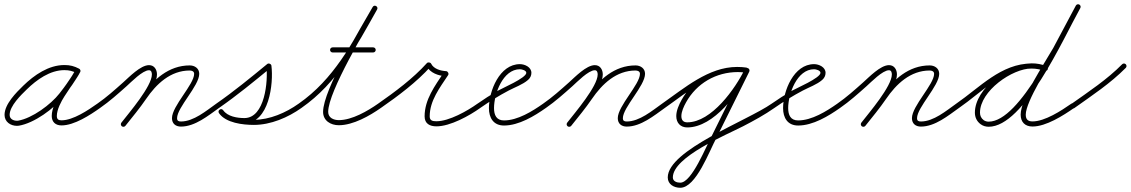

<svg xmlns="http://www.w3.org/2000/svg" viewBox="-20 -575 5324 904"><path d="M357.6 -235.5C360.7 -241.3 358.4 -248.6 352.5 -251.6C329.3 -263.7 310.2 -268.8 283.3 -268.8C208.7 -268.8 141 -221.6 89.6 -171.6C56.4 -139.3 1.4 -84.8 1.4 -34.1C1.4 -1.4 29.4 17.5 59.8 17.5C62.9 17.5 65.9 17.3 69 16.8C141.5 4.7 234.5 -63.5 278.5 -119.6C307.4 -156.6 333.9 -193.2 356.5 -234.2C360.3 -241 356.7 -247.3 351.3 -250.1C345.8 -252.9 338.6 -252.3 335.2 -245.3C331.9 -238.4 328.3 -232 324 -225.7C324 -225.7 323.9 -225.5 323.9 -225.4C323.8 -225.3 323.7 -225.2 323.7 -225.2C320.3 -219.6 316.7 -214.1 313 -208.7C313 -208.7 313 -208.6 313 -208.6C313 -208.6 313 -208.6 313 -208.6C296.9 -184 279.4 -160.2 263.8 -135.4C263.8 -135.4 263.8 -135.4 263.9 -135.4C263.9 -135.5 263.9 -135.5 263.9 -135.5C245 -106.1 223.6 -64.2 223.6 -28.9C223.6 -0.6 241.6 15.5 269.5 15.5C329.8 15.5 403.9 -33.1 452 -67.2C457.4 -71.1 458.6 -78.5 454.8 -84C450.9 -89.4 443.5 -90.6 438 -86.8C394.7 -56 324 -8.5 269.5 -8.5C254.8 -8.5 247.6 -13.8 247.6 -28.9C247.6 -59.2 267.9 -97.3 284.1 -122.5C284.1 -122.5 284.1 -122.5 284.1 -122.6C284.2 -122.6 284.2 -122.6 284.2 -122.6C299.6 -147.4 317 -171 333 -195.4C333 -195.4 333 -195.4 333 -195.4C333 -195.4 333 -195.3 333 -195.3C336.8 -201.1 340.7 -206.9 344.3 -212.8C344.3 -212.8 344.2 -212.7 344.1 -212.6C344.1 -212.5 344 -212.3 344 -212.3C348.8 -219.6 353 -226.9 356.8 -234.7C360.2 -241.8 356.8 -247.9 351.5 -250.6C346.3 -253.4 339.3 -252.6 335.5 -245.8C313.5 -205.9 287.7 -170.4 259.5 -134.4C219.3 -83 131.5 -17.9 65 -6.8C63.3 -6.5 61.5 -6.5 59.8 -6.5C42.7 -6.5 25.4 -15 25.4 -34.1C25.4 -76.2 79.2 -127.9 106.4 -154.4C152.9 -199.7 215.3 -244.8 283.3 -244.8C306.4 -244.8 321.7 -240.6 341.5 -230.4C347.3 -227.3 354.6 -229.6 357.6 -235.5Z M435.1 -70.2C438.9 -64.7 446.4 -63.4 451.8 -67.1C495.9 -97.7 536 -133.6 576 -169.2C597.4 -188.2 651.2 -244.3 681.7 -244.3C692.6 -244.3 695.1 -233.3 695.1 -224.4C695.1 -168.9 588.7 -45.2 551.5 2.6C547.5 7.9 548.4 15.4 553.6 19.5C558.9 23.5 566.4 22.6 570.5 17.4C612.2 -36.3 719.1 -159.5 719.1 -224.4C719.1 -247 706.7 -268.3 681.7 -268.3C641.5 -268.3 588.1 -212.1 560 -187.1C520.7 -152.1 481.5 -116.8 438.2 -86.9C432.7 -83.1 431.4 -75.6 435.1 -70.2ZM570.4 17.5C570.4 17.5 570.4 17.5 570.4 17.5C603.6 -24.1 637.8 -65.3 667.9 -109.2C716.1 -179.7 782.7 -243 873.2 -243C883.3 -243 894.1 -239.2 894.1 -227.5C894.1 -177.6 789.7 -75.8 789.7 -18.6C789.7 7.1 807 21 832 21C898.3 21 960.1 -30.4 1011.9 -67.2C1017.3 -71 1018.6 -78.5 1014.8 -83.9C1011 -89.3 1003.5 -90.6 998.1 -86.8C950.9 -53.4 891.9 -3 832 -3C820.2 -3 813.7 -6.3 813.7 -18.6C813.7 -69.3 918.1 -170.9 918.1 -227.5C918.1 -252.9 896.8 -267 873.2 -267C774.3 -267 701 -200.1 648.1 -122.8C618.4 -79.3 584.4 -38.6 551.6 2.5C547.5 7.7 548.3 15.3 553.5 19.4C558.7 23.5 566.3 22.7 570.4 17.5Z M1011.8 -67.1C1011.8 -67.1 1011.8 -67.1 1011.8 -67.1C1095.3 -125.1 1175.2 -190.6 1253.6 -255.2C1256.8 -257.8 1251.7 -261.8 1245.9 -264.1C1240.1 -266.5 1233.6 -267.1 1234.1 -263C1242.8 -194.4 1227.6 -19.1 1130.8 -19.1C1097.1 -19.1 1051.7 -26.2 1030.8 -55.9C1026.2 -62.4 1019 -62.3 1014.1 -58.8C1009.2 -55.4 1006.6 -48.6 1011.2 -42.1C1043.7 4.2 1123.6 13.1 1175.5 13.1C1254.7 13.1 1336.1 -21.6 1400 -67.2C1405.4 -71.1 1406.6 -78.6 1402.8 -84C1398.9 -89.4 1391.4 -90.6 1386 -86.8C1386 -86.8 1386 -86.8 1386 -86.8C1326.3 -44.1 1249.7 -10.9 1175.5 -10.9C1132.8 -10.9 1057.9 -17.4 1030.8 -55.9C1026.2 -62.4 1019 -62.3 1014.1 -58.8C1009.2 -55.4 1006.6 -48.6 1011.2 -42.1C1037 -5.4 1088.6 4.9 1130.8 4.9C1246.9 4.9 1268.7 -180.9 1257.9 -266C1257.4 -270.1 1254.1 -273.3 1250.1 -274.9C1246.2 -276.5 1241.6 -276.4 1238.4 -273.7C1160.5 -209.6 1081.1 -144.4 998.2 -86.9C992.7 -83.1 991.4 -75.6 995.1 -70.2C998.9 -64.7 1006.4 -63.4 1011.8 -67.1Z M1399.9 -67.2C1399.9 -67.2 1399.9 -67.2 1399.9 -67.2C1569.5 -185.6 1655.8 -353.9 1755.4 -530.1C1759.4 -537.1 1756.1 -543.5 1750.9 -546.4C1745.7 -549.4 1738.5 -548.9 1734.6 -541.9C1682.3 -449.6 1501.2 -152.6 1501.2 -48.3C1501.2 -6.5 1537.1 14.6 1575.3 14.6C1642.9 14.6 1720.3 -29.6 1773.9 -67.2C1779.3 -71 1780.6 -78.5 1776.8 -83.9C1773 -89.3 1765.5 -90.6 1760.1 -86.8C1760.1 -86.8 1760.1 -86.8 1760.1 -86.8C1710.9 -52.4 1637.5 -9.4 1575.3 -9.4C1550.7 -9.4 1525.2 -20.3 1525.2 -48.3C1525.2 -144.7 1706.7 -444 1755.4 -530.1C1759.4 -537.1 1756.1 -543.5 1750.9 -546.4C1745.7 -549.4 1738.5 -548.9 1734.6 -541.9C1636.8 -369.2 1552.5 -202.9 1386.1 -86.8C1380.7 -83 1379.4 -75.6 1383.2 -70.1C1387 -64.7 1394.4 -63.4 1399.9 -67.2ZM1546 -328C1546 -328 1546 -328 1546 -328C1609.7 -328 1673.3 -328 1737 -328C1743.6 -328 1749 -333.4 1749 -340C1749 -346.6 1743.6 -352 1737 -352C1737 -352 1737 -352 1737 -352C1673.3 -352 1609.7 -352 1546 -352C1539.4 -352 1534 -346.6 1534 -340C1534 -333.4 1539.4 -328 1546 -328Z M1773.8 -67.1C1773.8 -67.1 1773.8 -67.1 1773.8 -67.1C1854.6 -123.2 1942.2 -188.7 2007.9 -262C2010.3 -264.6 2004.6 -266.9 1998.7 -267.7C1992.8 -268.5 1986.7 -267.9 1988.2 -264.7C2004.6 -231.4 2044.5 -217.9 2079.4 -216C2083.4 -215.8 2082.1 -222.1 2079.3 -227.7C2076.6 -233.2 2072.2 -238 2070 -234.6C2028.1 -171.1 1979.2 -106.9 1979.2 -27.1C1979.2 7.4 2003.8 19.9 2035.1 19.9C2100.1 19.9 2190.5 -30.3 2242 -67.2C2247.4 -71.1 2248.6 -78.6 2244.8 -84C2240.9 -89.4 2233.4 -90.6 2228 -86.8C2228 -86.8 2228 -86.8 2228 -86.8C2180.9 -53 2094.6 -4.1 2035.1 -4.1C2017.2 -4.1 2003.2 -6.8 2003.2 -27.1C2003.2 -101.3 2051 -162.3 2090 -221.4C2092.2 -224.7 2091.9 -229.3 2090 -233C2088.1 -236.8 2084.7 -239.8 2080.6 -240C2055 -241.4 2022 -250.3 2009.8 -275.3C2008.2 -278.5 2004.5 -280.4 2000.5 -281C1996.6 -281.5 1992.4 -280.6 1990.1 -278C1925.6 -206.2 1839.3 -141.9 1760.2 -86.9C1754.7 -83.1 1753.4 -75.6 1757.1 -70.2C1760.9 -64.7 1768.4 -63.4 1773.8 -67.1Z M2241.9 -67.2C2241.9 -67.2 2241.9 -67.2 2241.9 -67.2C2284.7 -97 2329 -124.5 2375.2 -148.8C2403.9 -163.9 2441.6 -177.1 2466.1 -198.6C2476.1 -207.4 2482 -218.4 2482 -232C2482 -258.8 2451.1 -273 2428 -273C2332.2 -273 2282 -146.6 2282 -66C2282 -20.5 2303.1 16 2353 16C2422.9 16 2496 -28.5 2550.9 -67.2C2556.3 -71 2557.6 -78.5 2553.8 -83.9C2550 -89.3 2542.5 -90.6 2537.1 -86.8C2486.6 -51.3 2417.4 -8 2353 -8C2316.9 -8 2306 -33.9 2306 -66C2306 -132.3 2347.2 -249 2428 -249C2436.7 -249 2458 -243.7 2458 -232C2458 -207.9 2342.8 -158.9 2322.6 -147.2C2290.2 -128.5 2258.8 -108.2 2228.1 -86.8C2222.7 -83 2221.4 -75.6 2225.2 -70.1C2229 -64.7 2236.4 -63.4 2241.9 -67.2Z M2534.1 -70.2C2537.9 -64.7 2545.4 -63.4 2550.8 -67.1C2594.9 -97.7 2635 -133.6 2675 -169.2C2696.4 -188.2 2750.2 -244.3 2780.7 -244.3C2791.6 -244.3 2794.1 -233.3 2794.1 -224.4C2794.1 -168.9 2687.7 -45.2 2650.5 2.6C2646.5 7.9 2647.4 15.4 2652.6 19.5C2657.9 23.5 2665.4 22.6 2669.5 17.4C2711.2 -36.3 2818.1 -159.5 2818.1 -224.4C2818.1 -247 2805.7 -268.3 2780.7 -268.3C2740.5 -268.3 2687.1 -212.1 2659 -187.1C2619.7 -152.1 2580.5 -116.8 2537.2 -86.9C2531.7 -83.1 2530.4 -75.6 2534.1 -70.2ZM2669.4 17.5C2669.4 17.5 2669.4 17.5 2669.4 17.5C2702.6 -24.1 2736.8 -65.3 2766.9 -109.2C2815.1 -179.7 2881.7 -243 2972.2 -243C2982.3 -243 2993.1 -239.2 2993.1 -227.5C2993.1 -177.6 2888.7 -75.8 2888.7 -18.6C2888.7 7.1 2906 21 2931 21C2997.3 21 3059.1 -30.4 3110.9 -67.2C3116.3 -71 3117.6 -78.5 3113.8 -83.9C3110 -89.3 3102.5 -90.6 3097.1 -86.8C3049.9 -53.4 2990.9 -3 2931 -3C2919.2 -3 2912.7 -6.3 2912.7 -18.6C2912.7 -69.3 3017.1 -170.9 3017.1 -227.5C3017.1 -252.9 2995.8 -267 2972.2 -267C2873.3 -267 2800 -200.1 2747.1 -122.8C2717.4 -79.3 2683.4 -38.6 2650.6 2.5C2646.5 7.7 2647.3 15.3 2652.5 19.4C2657.7 23.5 2665.3 22.7 2669.4 17.5Z M3094.2 -70.1C3097.9 -64.7 3105.4 -63.4 3110.9 -67.2C3211.2 -137.1 3322.6 -235.8 3450.3 -235.8C3464 -235.8 3477.1 -234.8 3490.5 -233.1C3497.1 -232.3 3503.1 -236.9 3503.9 -243.5C3504.7 -250.1 3500.1 -256.1 3493.5 -256.9C3493.5 -256.9 3493.5 -256.9 3493.5 -256.9C3479 -258.7 3465 -259.8 3450.3 -259.8C3316.3 -259.8 3202.2 -160.1 3097.1 -86.8C3091.7 -83.1 3090.4 -75.6 3094.2 -70.1ZM3503.9 -243.3C3504.8 -249.9 3500.3 -255.9 3493.7 -256.9C3480.5 -258.8 3467.6 -259.7 3454.2 -259.7C3342.9 -259.7 3242.8 -201.9 3189 -104.4C3176.8 -82.4 3164.1 -54.2 3164.1 -28.4C3164.1 3.1 3183.5 25 3215.7 25C3341.9 25 3460 -139.6 3507.8 -237.7C3510.7 -243.7 3508.2 -250.9 3502.3 -253.8C3496.3 -256.7 3489.1 -254.2 3486.2 -248.3C3486.2 -248.3 3486.2 -248.3 3486.2 -248.3C3443.1 -159.7 3330.9 1 3215.7 1C3196.8 1 3188.1 -10 3188.1 -28.4C3188.1 -49.8 3199.9 -74.6 3210 -92.8C3259.7 -182.7 3351.6 -235.7 3454.2 -235.7C3466.5 -235.7 3478.2 -234.9 3490.3 -233.1C3496.9 -232.2 3502.9 -236.7 3503.9 -243.3ZM3486.2 -248.3C3486.2 -248.3 3486.2 -248.3 3486.2 -248.3C3435.3 -145.3 3384.3 -42.3 3333.3 60.7C3333.3 60.7 3333.3 60.6 3333.4 60.5C3333.4 60.4 3333.5 60.3 3333.5 60.3C3304 114.3 3237.6 285.1 3182.8 285.1C3167.1 285.1 3148 279 3148 260.4C3148 163.5 3402 59.2 3478.7 19.5C3529.5 -6.8 3580 -34.3 3626.9 -67.2C3632.3 -71 3633.6 -78.5 3629.8 -83.9C3626 -89.3 3618.5 -90.6 3613.1 -86.8C3499.5 -7 3124 131.8 3124 260.4C3124 293.1 3153.5 309.1 3182.8 309.1C3257.4 309.1 3319.6 135.9 3354.5 71.7C3354.5 71.7 3354.6 71.6 3354.6 71.5C3354.7 71.4 3354.7 71.3 3354.7 71.3C3405.8 -31.6 3456.8 -134.6 3507.8 -237.7C3510.7 -243.6 3508.3 -250.8 3502.3 -253.8C3496.4 -256.7 3489.2 -254.3 3486.2 -248.3Z M3626.9 -67.2C3626.9 -67.2 3626.9 -67.2 3626.9 -67.2C3669.7 -97 3714 -124.5 3760.2 -148.8C3788.9 -163.9 3826.6 -177.1 3851.1 -198.6C3861.1 -207.4 3867 -218.4 3867 -232C3867 -258.8 3836.1 -273 3813 -273C3717.2 -273 3667 -146.6 3667 -66C3667 -20.5 3688.1 16 3738 16C3807.9 16 3881 -28.5 3935.9 -67.2C3941.3 -71 3942.6 -78.5 3938.8 -83.9C3935 -89.3 3927.5 -90.6 3922.1 -86.8C3871.6 -51.3 3802.4 -8 3738 -8C3701.9 -8 3691 -33.9 3691 -66C3691 -132.3 3732.2 -249 3813 -249C3821.7 -249 3843 -243.7 3843 -232C3843 -207.9 3727.8 -158.9 3707.6 -147.2C3675.2 -128.5 3643.8 -108.2 3613.1 -86.8C3607.7 -83 3606.4 -75.6 3610.2 -70.1C3614 -64.7 3621.4 -63.4 3626.9 -67.2Z M3919.1 -70.2C3922.9 -64.7 3930.4 -63.4 3935.8 -67.1C3979.9 -97.7 4020 -133.6 4060 -169.2C4081.4 -188.2 4135.2 -244.3 4165.7 -244.3C4176.6 -244.3 4179.1 -233.3 4179.1 -224.4C4179.1 -168.9 4072.7 -45.2 4035.5 2.6C4031.5 7.9 4032.4 15.4 4037.6 19.5C4042.9 23.5 4050.4 22.6 4054.5 17.4C4096.2 -36.3 4203.1 -159.5 4203.1 -224.4C4203.1 -247 4190.7 -268.3 4165.7 -268.3C4125.5 -268.3 4072.1 -212.1 4044 -187.1C4004.7 -152.1 3965.5 -116.8 3922.2 -86.9C3916.7 -83.1 3915.4 -75.6 3919.1 -70.2ZM4054.4 17.5C4054.4 17.5 4054.4 17.5 4054.4 17.5C4087.6 -24.1 4121.8 -65.3 4151.9 -109.2C4200.1 -179.7 4266.7 -243 4357.2 -243C4367.3 -243 4378.1 -239.2 4378.1 -227.5C4378.1 -177.6 4273.7 -75.8 4273.7 -18.6C4273.7 7.1 4291 21 4316 21C4382.3 21 4444.1 -30.4 4495.9 -67.2C4501.3 -71 4502.6 -78.5 4498.8 -83.9C4495 -89.3 4487.5 -90.6 4482.1 -86.8C4434.9 -53.4 4375.9 -3 4316 -3C4304.2 -3 4297.7 -6.3 4297.7 -18.6C4297.7 -69.3 4402.1 -170.9 4402.1 -227.5C4402.1 -252.9 4380.8 -267 4357.2 -267C4258.3 -267 4185 -200.1 4132.1 -122.8C4102.4 -79.3 4068.4 -38.6 4035.6 2.5C4031.5 7.7 4032.3 15.3 4037.5 19.4C4042.7 23.5 4050.3 22.7 4054.4 17.5Z M4479.1 -70.2C4482.9 -64.7 4490.3 -63.4 4495.8 -67.1C4601.2 -139.4 4700.6 -252.2 4837.9 -252.2C4858.5 -252.2 4878.9 -247.8 4898.3 -241.6C4904.7 -239.6 4911.4 -243 4913.4 -249.3C4915.4 -255.7 4912 -262.4 4905.7 -264.4C4883.8 -271.4 4861 -276.2 4837.9 -276.2C4693.5 -276.2 4592.5 -162.6 4482.2 -86.9C4476.7 -83.1 4475.4 -75.7 4479.1 -70.2ZM4906.1 -264.3C4906.1 -264.3 4906.1 -264.3 4906.1 -264.3C4883 -272.6 4862.7 -276.7 4837.8 -276.7C4732.3 -276.7 4570.1 -160.1 4570.1 -44.7C4570.1 -22.8 4579.2 -3.5 4596.8 9.6C4607.9 17.9 4621.1 21.8 4634.9 21.8C4802.1 21.8 4984.2 -389.6 5066.5 -537.2C5069.7 -542.9 5067.6 -550.3 5061.8 -553.5C5056.1 -556.7 5048.7 -554.6 5045.5 -548.8C4968.6 -411 4784.1 -2.2 4634.9 -2.2C4626.3 -2.2 4618.1 -4.5 4611.2 -9.6C4599.6 -18.3 4594.1 -30.4 4594.1 -44.7C4594.1 -146.4 4745.5 -252.7 4837.8 -252.7C4860 -252.7 4877.5 -249.1 4897.9 -241.7C4904.1 -239.5 4911 -242.7 4913.3 -248.9C4915.5 -255.1 4912.3 -262 4906.1 -264.3ZM5061.6 -553.6C5055.7 -556.7 5048.5 -554.5 5045.4 -548.6C5009.9 -481.5 4974 -414.6 4938.3 -347.7C4938.3 -347.7 4938.3 -347.7 4938.3 -347.8C4938.4 -347.9 4938.4 -348 4938.4 -348C4895.1 -272.1 4785.6 -110.5 4785.6 -35.2C4785.6 -0.4 4806.1 20.7 4841.3 20.7C4905.3 20.7 4986.4 -31.1 5037.9 -67.2C5043.3 -71 5044.6 -78.5 5040.8 -83.9C5037 -89.3 5029.5 -90.6 5024.1 -86.8C5024.1 -86.8 5024.1 -86.8 5024.1 -86.8C4977.2 -54 4899.5 -3.3 4841.3 -3.3C4819.3 -3.3 4809.6 -13.6 4809.6 -35.2C4809.6 -97.5 4920 -267.4 4959.3 -336C4959.3 -336 4959.3 -336.1 4959.3 -336.2C4959.4 -336.3 4959.4 -336.3 4959.4 -336.3C4995.2 -403.3 5031.1 -470.2 5066.6 -537.4C5069.7 -543.3 5067.5 -550.5 5061.6 -553.6Z M5021.2 -68.7C5025.1 -63.3 5032.5 -62 5038 -65.9C5120.7 -124.7 5209.2 -183.1 5280.6 -255.6C5285.2 -260.3 5285.1 -267.9 5280.4 -272.6C5275.7 -277.2 5268.1 -277.1 5263.4 -272.4C5263.4 -272.4 5263.4 -272.4 5263.4 -272.4C5193.1 -200.9 5105.6 -143.4 5024 -85.4C5018.6 -81.6 5017.4 -74.1 5021.2 -68.7Z"/></svg>

Font: FRB American Cursive Guidelines Light
Style: Italic
Weight: 300
Italic angle: -25°
Version: Version 2.0;Modular Font Editor K font №1